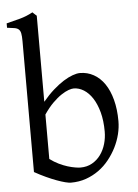

<svg xmlns="http://www.w3.org/2000/svg" viewBox="-54 -799 617 856"><g transform="rotate(-5 254.0 -371.5)"><path d="M398.4 -199.2Q398.4 -248 388.2 -285.9Q377.9 -323.7 361.1 -349.6Q344.2 -375.5 322.3 -389.2Q300.3 -402.8 276.9 -402.8Q268.1 -402.8 253.7 -397.7Q239.3 -392.6 221.2 -380.6Q203.1 -368.7 182.6 -348.4Q162.1 -328.1 141.6 -297.9V-99.1Q161.1 -84.5 181.4 -74.7Q201.7 -64.9 220 -59.3Q238.3 -53.7 253.2 -51.3Q268.1 -48.8 276.9 -48.8Q306.6 -48.8 329.3 -61.8Q352.1 -74.7 367.4 -95.9Q382.8 -117.2 390.6 -144Q398.4 -170.9 398.4 -199.2ZM463.4 -240.2Q463.4 -211.9 456.1 -182.1Q448.7 -152.3 434.6 -124Q420.4 -95.7 400.1 -70.3Q379.9 -44.9 353.8 -26.1Q327.6 -7.3 296.4 3.7Q265.1 14.6 229 14.6Q219.7 14.6 203.4 10.5Q187 6.3 165.8 -1.5Q144.5 -9.3 119.6 -20.8Q94.7 -32.2 68.4 -46.9V-632.8Q68.4 -655.3 65.9 -667.5Q63.5 -679.7 56.6 -685.8Q49.8 -691.9 37.4 -693.8Q24.9 -695.8 4.9 -698.2V-717.8Q37.1 -725.6 66.4 -733.6Q95.7 -741.7 123.5 -756.8Q126 -754.4 130.4 -750.2Q134.8 -746.1 137.9 -743.4Q141.1 -740.7 141.6 -740.2V-355Q166 -384.3 190.2 -405.8Q214.4 -427.2 236.6 -441.2Q258.8 -455.1 277.8 -461.9Q296.9 -468.8 311 -468.8Q344.2 -468.8 372.3 -453.1Q400.4 -437.5 420.7 -408Q440.9 -378.4 452.1 -335.9Q463.4 -293.5 463.4 -240.2Z"/></g></svg>

Font: GentiumAlt
Style: Regular
Weight: 400
Designer: J. Victor Gaultney
Version: Version 1.02; 2005; OFL release